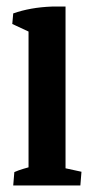

<svg xmlns="http://www.w3.org/2000/svg" viewBox="-20 -568 287 588"><path d="M67.4 -2.9V-504.9L180.7 -490.7V-2.9ZM20.5 0 23.9 -41Q36.1 -46.4 51.5 -51Q66.9 -55.7 85.4 -60.1L67.4 -12.2V-88.9H180.7V-12.2L164.1 -56.2L229.5 -42L226.1 0ZM67.4 -439.5V-500.5L83.5 -463.9L17.6 -494.6L20.5 -526.9Q72.8 -545.4 138.7 -547.9H180.7V-463.9Z"/></svg>

Font: Markazi Text
Style: Regular
Weight: 400
Designer: Borna Izadpanah (Arabic designer), Fiona Ross (Arabic design director) and Florian Runge (Latin designer)
Foundry: Borna Izadpanah and Florian Runge
Version: Version 1.000